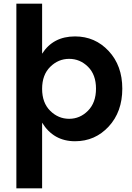

<svg xmlns="http://www.w3.org/2000/svg" viewBox="-20 -760 718 1044"><path d="M209 -468Q269 -562 388 -562Q497 -562 571 -482.5Q645 -403 645 -278Q645 -152 571 -72Q497 8 388 8Q271 8 209 -93V264H69V-740H209ZM458.5 -158Q502 -202 502 -278Q502 -354 458.5 -397Q415 -440 356 -440Q297 -440 253 -396.5Q209 -353 209 -277Q209 -201 253 -157.5Q297 -114 356 -114Q415 -114 458.5 -158Z"/></svg>

Font: SVN-Poppins SemiBold
Style: Regular
Weight: 600
Designer: Ninad Kale (Devanagari), Jonny Pinhorn (Latin)
Foundry: Indian Type Foundry
Version: Version 3.002 2017